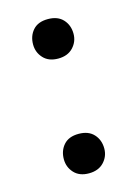

<svg xmlns="http://www.w3.org/2000/svg" viewBox="-81 -507 403 564"><g transform="rotate(-15 120.5 -224.5)"><path d="M120 10Q91 10 75 -7.5Q59 -25 59 -49Q59 -75 74.5 -92.5Q90 -110 120 -110Q150 -110 166 -92.5Q182 -75 182 -49Q182 -25 165.5 -7.5Q149 10 120 10ZM120 -339Q91 -339 75 -356.5Q59 -374 59 -398Q59 -424 74.5 -441.5Q90 -459 120 -459Q150 -459 166 -441.5Q182 -424 182 -398Q182 -374 165.5 -356.5Q149 -339 120 -339Z"/></g></svg>

Font: Tilda Sans Medium
Style: Regular
Weight: 500
Designer: ParaType Ltd
Foundry: ParaType Ltd
Version: Version 1.009